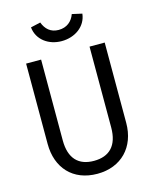

<svg xmlns="http://www.w3.org/2000/svg" viewBox="-131 -978 862 1076"><g transform="rotate(-15 300.0 -440.0)"><path d="M298 -759C375 -759 441 -805 449 -878L391 -891C377 -851 345 -824 298 -824C251 -824 223 -851 208 -891L151 -878C158 -805 222 -759 298 -759ZM528 -689H440V-220C440 -115 389 -64 299 -64C210 -64 159 -115 159 -220V-689H72V-223C72 -84 157 11 299 11C438 11 528 -83 528 -223Z"/></g></svg>

Font: FiraMono Nerd Font
Style: Regular
Weight: 400
Designer: Carrois Corporate & Edenspiekermann AG
Foundry: Carrois Corporate GbR & Edenspiekermann AG
Version: Version 003.206;Nerd Fonts 3.3.0